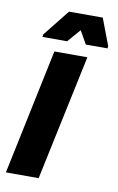

<svg xmlns="http://www.w3.org/2000/svg" viewBox="-99 -722 474 768"><g transform="rotate(10 138.5 -338.5)"><path d="M-19 0 88 -510H222L114 0ZM31 -559 32 -569 118 -677H255L296 -569L295 -559H207L177 -612L131 -559Z"/></g></svg>

Font: Saira ExtraCondensed Black
Style: Italic
Weight: 900
Width: 2
Italic angle: -12°
Designer: Hector Gatti with collaboration of the Omnibus-Type team
Foundry: Omnibus-Type
Version: Version 1.101